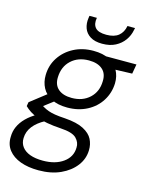

<svg xmlns="http://www.w3.org/2000/svg" viewBox="-164 -786 860 1103"><g transform="rotate(15 266.0 -234.5)"><path d="M174 232Q112 232 66 215Q20 198 -5.5 165.5Q-31 133 -29 87Q-29 55 -16 26Q-3 -3 23 -29Q49 -55 87 -76L139 -51Q94 -27 69.5 4.5Q45 36 44 75Q43 105 59.5 127Q76 149 107.5 160.5Q139 172 184 172Q258 172 304.5 138.5Q351 105 352 50Q354 19 330 -5.5Q306 -30 235 -34Q188 -37 153 -43.5Q118 -50 92 -59Q66 -68 47 -80.5Q28 -93 14 -107L18 -131L122 -212L179 -188L75 -109L85 -143Q100 -134 113.5 -126Q127 -118 143.5 -112Q160 -106 184 -102Q208 -98 244 -96Q316 -91 356 -70Q396 -49 411 -19Q426 11 425 45Q424 97 392 139Q360 181 304.5 206.5Q249 232 174 232ZM240 -159Q184 -159 146 -178.5Q108 -198 90 -232Q72 -266 73 -308Q74 -366 104.5 -412.5Q135 -459 186.5 -486Q238 -513 303 -513Q360 -513 397 -493.5Q434 -474 452.5 -440.5Q471 -407 470 -364Q468 -307 438.5 -260Q409 -213 357.5 -186Q306 -159 240 -159ZM251 -219Q316 -219 357 -257.5Q398 -296 399 -358Q401 -404 372.5 -428.5Q344 -453 292 -453Q228 -453 187 -415Q146 -377 144 -314Q142 -268 170.5 -243.5Q199 -219 251 -219ZM371 -438 357 -501H561L551 -444ZM339 -565Q295 -565 268 -582Q241 -599 231 -627Q221 -655 226 -688L228 -701H272Q265 -663 283 -642Q301 -621 349 -621Q396 -621 421.5 -642Q447 -663 454 -701H499L496 -688Q490 -655 470 -627Q450 -599 417.5 -582Q385 -565 339 -565Z"/></g></svg>

Font: DM Sans 18pt Light
Style: Italic
Weight: 300
Italic angle: -10°
Designer: Colophon Foundry, Jonny Pinhorn
Foundry: Colophon Foundry
Version: Version 4.004;gftools[0.9.30]